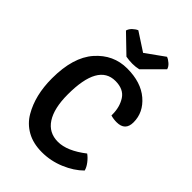

<svg xmlns="http://www.w3.org/2000/svg" viewBox="-267 -1020 1141 1141"><g transform="rotate(45 303.0 -449.5)"><path d="M450 -433Q450 -437 450 -441Q450 -504 420.5 -549.5Q391 -595 322 -595Q178 -595 178 -338Q178 -222 218.5 -159.5Q259 -97 336 -97Q413 -97 508 -171Q528 -157 546 -133.5Q564 -110 569 -89Q524 -44 455 -15Q386 14 312 14Q238 14 185 -16Q132 -46 102 -98Q44 -197 44 -339Q44 -516 123.5 -606.5Q203 -697 319 -697Q435 -697 503.5 -638.5Q572 -580 572 -497Q572 -426 500 -426Q474 -426 450 -433ZM205 -904 320 -829 437 -913Q452 -908 469 -893Q486 -878 490 -861L373 -744Q348 -738 321 -738Q294 -738 266 -743L154 -851Q159 -869 174.5 -883.5Q190 -898 205 -904Z"/></g></svg>

Font: Signika Negative
Style: Semibold
Weight: 600
Designer: Anna Giedrys
Foundry: Anna Giedrys
Version: Version 1.001